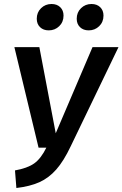

<svg xmlns="http://www.w3.org/2000/svg" viewBox="-20 -927 613 961"><path d="M334 -195Q299 -121 261.5 -78.5Q224 -36 177 -15Q130 6 62 14L55 -74Q117 -85 151 -109Q185 -133 212 -188H173L52 -691H177L259 -260L443 -691H573ZM164 -833Q164 -865 185.5 -886Q207 -907 238 -907Q265 -907 281.5 -891Q298 -875 298 -849Q298 -817 276.5 -796Q255 -775 224 -775Q197 -775 180.5 -791Q164 -807 164 -833ZM364 -833Q364 -865 385.5 -886Q407 -907 438 -907Q465 -907 481.5 -891Q498 -875 498 -849Q498 -817 476.5 -796Q455 -775 424 -775Q397 -775 380.5 -791Q364 -807 364 -833Z"/></svg>

Font: Fira Sans Condensed Medium
Style: Italic
Weight: 500
Width: 3
Italic angle: -8°
Designer: bBox Type GmbH & Carrois Corporate GbR & Edenspiekermann AG
Foundry: bBox Type GmbH & Carrois Corporate GbR & Edenspiekermann AG
Version: Version 4.301